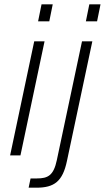

<svg xmlns="http://www.w3.org/2000/svg" viewBox="-20 -722 487 892"><path d="M157 -623H209L225 -702H173ZM379 -623H431L447 -702H395ZM27 0H75L187 -530H139ZM113 150H149C232 150 271 121 291 26L409 -530H361L244 22C229 93 203 107 151 107H122Z"/></svg>

Font: Geist ExtraLight
Style: Italic
Weight: 200
Italic angle: -12°
Designer: Basement.studio, Andrés Briganti, Mateo Zaragoza
Foundry: Basement.studio, Vercel, Andrés Briganti, Guido Ferreyra, Mateo Zaragoza
Version: Version 1.500